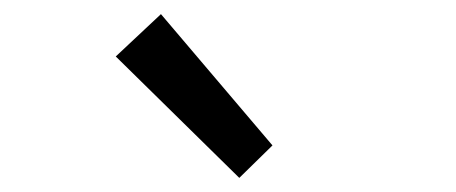

<svg xmlns="http://www.w3.org/2000/svg" viewBox="-20 -892 646 272"><path d="M319 -640 144 -812 208 -872 366 -686Z"/></svg>

Font: Noto Sans JP Thin
Style: Regular
Weight: 400
Version: Version 2.004-H2;hotconv 1.0.118;makeotfexe 2.5.65603